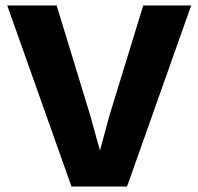

<svg xmlns="http://www.w3.org/2000/svg" viewBox="-20 -680 723 700"><path d="M677 -660 443.2 0H240.6L6.4 -660H186.6L308.4 -261L344.4 -131.2L379.2 -259.4L502.2 -660Z"/></svg>

Font: Work Sans
Style: Regular
Weight: 400
Designer: Wei Huang
Foundry: Wei Huang
Version: Version 2.006; ttfautohint (v1.8.1.43-b0c9)